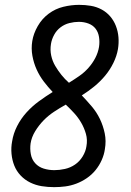

<svg xmlns="http://www.w3.org/2000/svg" viewBox="-20 -763 540 791"><path d="M203 8Q177 8 152 4Q127 0 104.5 -11Q82 -22 65 -40Q48 -58 39 -80.5Q30 -103 27.5 -129Q25 -155 30 -181Q35 -213 50.5 -243.5Q66 -274 89 -299.5Q112 -325 140 -345.5Q168 -366 197 -384Q178 -404 160.5 -427Q143 -450 131 -476.5Q119 -503 113.5 -533Q108 -563 113 -594Q118 -625 135.5 -655.5Q153 -686 180.5 -706.5Q208 -727 241 -735Q274 -743 306 -743Q331 -743 354.5 -739Q378 -735 398.5 -724Q419 -713 434 -695.5Q449 -678 457.5 -656Q466 -634 468 -610Q470 -586 466 -561Q461 -532 447 -503.5Q433 -475 413 -451Q393 -427 368.5 -407Q344 -387 317 -370Q338 -348 358 -324.5Q378 -301 391.5 -273Q405 -245 411.5 -213.5Q418 -182 412 -148Q409 -126 399 -103.5Q389 -81 373.5 -62Q358 -43 337.5 -29Q317 -15 294.5 -6.5Q272 2 249 5Q226 8 203 8ZM264 -422Q285 -435 306 -449.5Q327 -464 344 -483Q361 -502 372.5 -524Q384 -546 388 -570Q391 -590 388 -610Q385 -630 374 -644.5Q363 -659 344.5 -666Q326 -673 305 -673Q286 -673 266 -668Q246 -663 229.5 -650.5Q213 -638 203 -619.5Q193 -601 190 -582Q186 -557 191 -534Q196 -511 207.5 -491.5Q219 -472 233 -454.5Q247 -437 264 -422ZM204 -62Q225 -62 247.5 -67Q270 -72 289 -85Q308 -98 320.5 -118.5Q333 -139 336 -160Q341 -187 334 -211.5Q327 -236 314.5 -257.5Q302 -279 285.5 -297Q269 -315 251 -332Q226 -318 202.5 -302.5Q179 -287 159.5 -267Q140 -247 125 -222.5Q110 -198 106 -172Q103 -150 107 -128Q111 -106 125 -90.5Q139 -75 160 -68.5Q181 -62 204 -62Z"/></svg>

Font: Iosevka Web
Style: Italic
Weight: 400
Italic angle: -9°
Monospace: yes
Designer: Belleve Invis
Foundry: Belleve Invis
Version: Version 28.0.3; ttfautohint (v1.8.3)